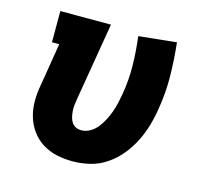

<svg xmlns="http://www.w3.org/2000/svg" viewBox="-83 -613 765 714"><g transform="rotate(15 300.0 -256.0)"><path d="M253 8Q221 8 191.5 1.5Q162 -5 137 -20.5Q112 -36 94.5 -60Q77 -84 68.5 -112.5Q60 -141 60 -172.5Q60 -204 66 -235L93 -400H65V-520H260L209 -216Q207 -204 206 -193Q205 -182 206 -171Q207 -160 209.5 -149.5Q212 -139 218 -130Q224 -121 233.5 -116.5Q243 -112 254 -112Q272 -112 288.5 -121.5Q305 -131 316.5 -146Q328 -161 336.5 -177.5Q345 -194 351 -211Q357 -228 361 -245.5Q365 -263 368 -280Q378 -337 377 -393.5Q376 -450 369 -505L514 -520Q521 -457 522 -392.5Q523 -328 512 -263Q507 -230 497.5 -197.5Q488 -165 472.5 -134Q457 -103 434.5 -75.5Q412 -48 382.5 -28Q353 -8 319.5 0Q286 8 253 8Z"/></g></svg>

Font: Iosevka Etoile Heavy
Style: Italic
Weight: 900
Italic angle: -9°
Designer: Belleve Invis
Foundry: Belleve Invis
Version: Version 22.1.2; ttfautohint (v1.8.4)